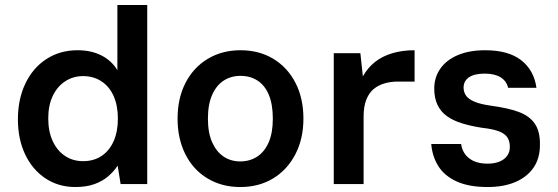

<svg xmlns="http://www.w3.org/2000/svg" viewBox="-20 -740 2243 772"><path d="M283 12Q215 12 162.5 -23Q110 -58 81 -119.5Q52 -181 52 -260Q52 -341 82 -404Q112 -467 166.5 -502.5Q221 -538 292 -538Q346 -538 387 -517.5Q428 -497 452 -458V-720H572V0H465L453 -74Q438 -51 415.5 -31.5Q393 -12 360.5 0Q328 12 283 12ZM314 -92Q357 -92 388.5 -113Q420 -134 437 -172.5Q454 -211 454 -263Q454 -315 437 -353.5Q420 -392 388 -413Q356 -434 314 -434Q274 -434 242 -413Q210 -392 192 -354Q174 -316 174 -264Q174 -211 192 -172.5Q210 -134 241.5 -113Q273 -92 314 -92Z M946 12Q872 12 814.5 -22.5Q757 -57 725.5 -119.5Q694 -182 694 -263Q694 -345 726 -407Q758 -469 815.5 -503.5Q873 -538 947 -538Q1022 -538 1079 -503.5Q1136 -469 1168 -407Q1200 -345 1200 -263Q1200 -182 1167.5 -119.5Q1135 -57 1078 -22.5Q1021 12 946 12ZM946 -91Q985 -91 1014.5 -110.5Q1044 -130 1060.5 -168Q1077 -206 1077 -263Q1077 -320 1061 -358.5Q1045 -397 1015.5 -416Q986 -435 947 -435Q909 -435 879.5 -416Q850 -397 833 -358.5Q816 -320 816 -263Q816 -206 833 -168Q850 -130 879 -110.5Q908 -91 946 -91Z M1322 0V-526H1429L1439 -433Q1459 -468 1488 -491Q1517 -514 1557.5 -526Q1598 -538 1647 -538V-412H1580Q1552 -412 1527 -405Q1502 -398 1483 -382.5Q1464 -367 1453 -339.5Q1442 -312 1442 -272V0Z M1941 12Q1865 12 1816 -10.5Q1767 -33 1742.5 -72Q1718 -111 1714 -161H1834Q1837 -139 1849 -121.5Q1861 -104 1883.5 -93Q1906 -82 1940 -82Q1969 -82 1989 -90.5Q2009 -99 2019.5 -114Q2030 -129 2030 -149Q2030 -176 2017.5 -191Q2005 -206 1980.5 -214Q1956 -222 1919 -226Q1874 -233 1838 -244Q1802 -255 1777 -273Q1752 -291 1739 -318.5Q1726 -346 1726 -384Q1726 -429 1750.5 -464Q1775 -499 1821 -518.5Q1867 -538 1931 -538Q2024 -538 2075.5 -498Q2127 -458 2137 -387H2023Q2017 -414 1993 -429Q1969 -444 1929 -444Q1887 -444 1865.5 -429Q1844 -414 1844 -388Q1844 -370 1853.5 -356Q1863 -342 1887 -331.5Q1911 -321 1954 -315Q2022 -306 2065.5 -290Q2109 -274 2130.5 -242.5Q2152 -211 2151 -157Q2151 -103 2125 -65.5Q2099 -28 2052 -8Q2005 12 1941 12Z"/></svg>

Font: DM Sans 9pt SemiBold
Style: Regular
Weight: 600
Version: Version 4.004;gftools[0.9.30]